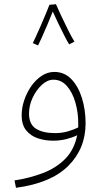

<svg xmlns="http://www.w3.org/2000/svg" viewBox="-20 -663 498 913"><path d="M56 230 49 195Q121 184 184 160Q247 136 290 92.5Q333 49 347 -20Q325 -9 295.5 -1.5Q266 6 232 6Q195 6 161 -5Q127 -16 105 -42.5Q83 -69 83 -115Q83 -150 95 -186Q107 -222 128 -252.5Q149 -283 177.5 -302Q206 -321 238 -321Q286 -321 319 -287Q352 -253 369.5 -197Q387 -141 387 -77Q387 44 304.5 126Q222 208 56 230ZM118 -123Q118 -72 151 -51Q184 -30 242 -30Q275 -30 303.5 -38.5Q332 -47 352 -57Q352 -68 352 -79Q352 -128 338.5 -175.5Q325 -223 298.5 -253.5Q272 -284 234 -284Q206 -284 179.5 -260Q153 -236 135.5 -199Q118 -162 118 -123ZM215 -640 246 -643Q255 -622 271 -588Q287 -554 304 -520Q321 -486 334 -465L309 -452Q301 -464 286.5 -492.5Q272 -521 256.5 -553Q241 -585 231 -608Q220 -580 205.5 -546Q191 -512 178.5 -484Q166 -456 161 -447L136 -458Q141 -468 151.5 -491Q162 -514 174.5 -542.5Q187 -571 198 -597.5Q209 -624 215 -640Z"/></svg>

Font: Noto Sans Arabic UI XLt
Style: Regular
Weight: 200
Designer: Monotype Design Team, Nadine Chahine and Nizar Qandah
Foundry: Monotype Imaging Inc.
Version: Version 2.010; ttfautohint (v1.8.4.7-5d5b)